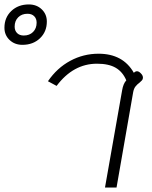

<svg xmlns="http://www.w3.org/2000/svg" viewBox="-138 -845 683 865"><path d="M-118 -720Q-118 -766 -87 -795.5Q-56 -825 -8 -825Q27 -825 50 -803Q73 -781 73 -748Q73 -702 42 -672.5Q11 -643 -37 -643Q-72 -643 -95 -665Q-118 -687 -118 -720ZM27 -743Q27 -761 16 -772Q5 -783 -14 -783Q-40 -783 -56 -767Q-72 -751 -72 -725Q-72 -707 -61 -696Q-50 -685 -31 -685Q-5 -685 11 -701Q27 -717 27 -743ZM412 -437Q417 -468 431 -483Q415 -521 383.5 -539.5Q352 -558 299 -558Q192 -558 117 -458L78 -479Q119 -539 178.5 -571Q238 -603 306 -603Q416 -603 465 -517Q472 -524 479 -524Q488 -524 497 -514Q506 -505 506 -495Q506 -488 501.5 -483Q497 -478 491 -473Q480 -465 472.5 -455.5Q465 -446 462 -430L387 0H335Z"/></svg>

Font: Niramit ExtraLight
Style: Italic
Weight: 200
Italic angle: -10°
Designer: Katatrad Aksorn Co.,Ltd.
Foundry: Cadson Demak Co.,Ltd.
Version: Version 1.000; ttfautohint (v1.6)